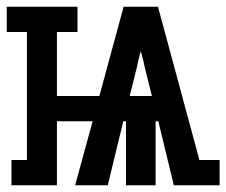

<svg xmlns="http://www.w3.org/2000/svg" viewBox="-43 -550 672 570"><path d="M-9 0V-75H37V-455H-23V-530H187V-455H126V-265H252L324 -530H426L549 -75H609V0H473L427 -190H419V0H331V-190H323L277 0H180L232 -190H126V0ZM408 -265 386 -353Q384 -365 381 -376Q378 -387 375 -398Q372 -387 369 -376Q366 -365 364 -353L342 -265Z"/></svg>

Font: Iosevka Slab Extended
Style: Bold
Weight: 700
Width: 7
Monospace: yes
Designer: Belleve Invis
Foundry: Belleve Invis
Version: Version 11.1.0; ttfautohint (v1.8.3)